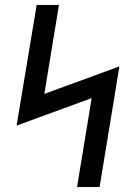

<svg xmlns="http://www.w3.org/2000/svg" viewBox="-20 -755 540 775"><path d="M291 0 350 -359 47 -248 128 -735H218L159 -376L462 -487L382 0Z"/></svg>

Font: Iosevka Curly Medium Oblique
Style: Regular
Weight: 500
Italic angle: -9°
Monospace: yes
Designer: Belleve Invis
Foundry: Belleve Invis
Version: Version 11.1.0; ttfautohint (v1.8.3)